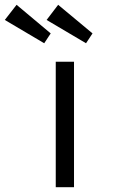

<svg xmlns="http://www.w3.org/2000/svg" viewBox="-87 -779 474 799"><path d="M145 0V-522H221V0ZM271 -599 107 -696 155 -759 298 -640ZM97 -599 -67 -696 -18 -759 124 -640Z"/></svg>

Font: Lexend Giga Light
Style: Regular
Weight: 300
Version: Version 1.007